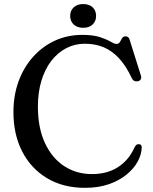

<svg xmlns="http://www.w3.org/2000/svg" viewBox="-20 -884 736 922"><path d="M660.5 -176Q660 -143 641.5 -108.8Q623 -74.5 588 -45.8Q553 -17 502.8 0.5Q452.5 18 388.5 18Q282.5 18 205.2 -28.8Q128 -75.5 86.2 -157.2Q44.5 -239 44.5 -345.5Q44.5 -426 69.2 -493.5Q94 -561 138.8 -611Q183.5 -661 243.8 -688.8Q304 -716.5 375.5 -716.5Q427.5 -716.5 460 -705.8Q492.5 -695 511 -684Q529.5 -673 539 -673Q550.5 -673 555.8 -682.2Q561 -691.5 566.2 -700.5Q571.5 -709.5 583.5 -709.5Q590.5 -709.5 595.5 -705.2Q600.5 -701 603.5 -690L657 -520Q660 -510 655.5 -502.5Q651 -495 641 -493.5Q631.5 -492 624.2 -495.8Q617 -499.5 612.5 -509.5Q584.5 -569 550.8 -605Q517 -641 476.8 -657.5Q436.5 -674 387.5 -674Q339 -674 297.8 -652.5Q256.5 -631 226 -591.2Q195.5 -551.5 178.8 -496Q162 -440.5 162 -372.5Q162 -269.5 196 -196.8Q230 -124 288.8 -86Q347.5 -48 421.5 -48Q495.5 -48 547.5 -82Q599.5 -116 626 -176.5Q631 -186 636.2 -189.2Q641.5 -192.5 648.5 -191.5Q654.5 -191 657.5 -187Q660.5 -183 660.5 -176ZM379.5 -750.5Q351 -750.5 334 -766.2Q317 -782 317 -807.5Q317 -833 334 -848.8Q351 -864.5 379.5 -864.5Q408.5 -864.5 425 -848.8Q441.5 -833 441.5 -807.5Q441.5 -782.5 425 -766.5Q408.5 -750.5 379.5 -750.5Z"/></svg>

Font: Fraunces
Style: Regular
Weight: 400
Version: Version 1.000;[b76b70a41]